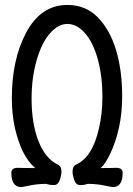

<svg xmlns="http://www.w3.org/2000/svg" viewBox="-20 -737 540 778"><path d="M66 21Q26 21 26 -37Q26 -57 52 -57Q67 -56 123 -56Q67 -102 40 -220Q28 -275 28 -339Q28 -495 85 -603Q145 -717 253 -717Q327 -717 376 -667Q425 -617 450 -535Q475 -453 475 -347Q475 -278 462 -219.5Q449 -161 427.5 -116Q406 -71 388 -56Q429 -56 451 -57Q477 -57 477 -37Q477 21 438 21Q421 19 406.5 15.5Q392 12 373 10Q354 8 336 8Q334 8 326.5 10.5Q319 13 305 13Q288 13 281 -7Q274 -27 274 -42Q274 -64 290 -71Q355 -101 381 -217Q395 -276 395 -345Q395 -428 376.5 -496Q358 -564 325 -602Q292 -640 253 -640Q216 -640 182.5 -602Q149 -564 128.5 -493Q108 -422 108 -337Q108 -236 136 -165Q164 -94 213 -71Q229 -64 229 -42Q229 -27 222 -7Q215 13 198 13Q184 13 176.5 10.5Q169 8 167 8Q149 8 130 10Q111 12 96.5 15.5Q82 19 66 21Z"/></svg>

Font: LXGW WenKai Mono TC
Style: Bold
Weight: 700
Designer: LXGW / Fontworks Inc.
Foundry: LXGW / Fontworks Inc.
Version: Version 1.330